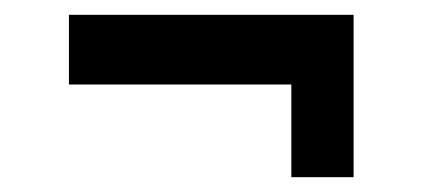

<svg xmlns="http://www.w3.org/2000/svg" viewBox="-20 -379 570 259"><path d="M373 -140V-265H457V-140ZM73 -359H457V-265H73Z"/></svg>

Font: Changa ExtraLight Medium
Style: Regular
Weight: 500
Version: Version 3.002; ttfautohint (v1.8.2)